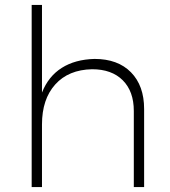

<svg xmlns="http://www.w3.org/2000/svg" viewBox="-20 -762 694 782"><path d="M567 -318V0H525V-310Q525 -390 480 -435Q435 -480 355 -480Q259 -478 205 -418Q151 -358 151 -255V0H109V-742H151V-385Q177 -451 231.5 -485.5Q286 -520 365 -522Q460 -522 513.5 -467.5Q567 -413 567 -318Z"/></svg>

Font: TypoPRO Montserrat Alternates
Style: Regular
Weight: 275
Designer: Julieta Ulanovsky
Foundry: Julieta Ulanovsky
Version: Version 6.001